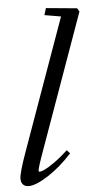

<svg xmlns="http://www.w3.org/2000/svg" viewBox="-53 -759 416 804"><g transform="rotate(-5 155.0 -357.0)"><path d="M35.2 11.2Q20 11.2 11.5 2.4Q2.9 -6.3 2.9 -22Q2.9 -46.4 34.7 -134.8L231.4 -684.6L162.6 -696.3L171.4 -725.1L301.3 -712.9L310.1 -698.7L107.4 -131.8Q81.5 -60.5 81.5 -48.8Q81.5 -44.9 85.9 -44.9Q92.3 -44.9 105.7 -50.8Q119.1 -56.6 147 -75.9Q174.8 -95.2 206.5 -124.5L219.2 -110.4Q170.9 -57.1 118.2 -22.9Q65.4 11.2 35.2 11.2Z"/></g></svg>

Font: Elstob 10pt
Style: Italic
Weight: 400
Italic angle: -20°
Designer: Peter S. Baker
Version: Version 1.015